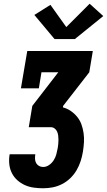

<svg xmlns="http://www.w3.org/2000/svg" viewBox="-20 -1008 573 1028"><path d="M211 0Q186 0 160.5 -3.5Q135 -7 113 -17Q91 -27 73 -43Q55 -59 44 -80.5Q33 -102 30 -127Q27 -152 31 -178Q31 -179 31.5 -180Q32 -181 32 -182H169Q169 -182 169 -181.5Q169 -181 169 -181Q167 -169 167.5 -157Q168 -145 173.5 -135Q179 -125 189 -119.5Q199 -114 211 -114Q228 -114 243 -124.5Q258 -135 267.5 -150Q277 -165 281.5 -181.5Q286 -198 289 -215Q291 -226 292 -237.5Q293 -249 293 -260.5Q293 -272 291.5 -283Q290 -294 285.5 -304Q281 -314 272 -320.5Q263 -327 252 -327H134L153 -441L292 -621H202L188 -535H92L126 -735H477L458 -621L318 -441L317 -433Q340 -427 359.5 -413.5Q379 -400 393.5 -382Q408 -364 416 -342Q424 -320 427.5 -295.5Q431 -271 429.5 -246Q428 -221 424 -196Q420 -171 412 -146Q404 -121 390.5 -97.5Q377 -74 357 -54.5Q337 -35 312.5 -22.5Q288 -10 262.5 -5Q237 0 211 0ZM381 -799H272L164 -928L250 -982L335 -863L460 -988L533 -922Z"/></svg>

Font: Iosevka Slab Heavy
Style: Italic
Weight: 900
Italic angle: -9°
Monospace: yes
Designer: Belleve Invis
Foundry: Belleve Invis
Version: Version 11.1.0; ttfautohint (v1.8.3)